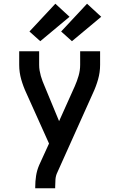

<svg xmlns="http://www.w3.org/2000/svg" viewBox="-20 -1010 640 1030"><path d="M169 0V-7Q169 -37 173.5 -66.5Q178 -96 190 -124L243 -240L122 -509Q105 -545 94 -583.5Q83 -622 83 -662V-735H190V-662Q190 -646 192.5 -631.5Q195 -617 199 -602.5Q203 -588 208.5 -574Q214 -560 220 -546L297 -360L381 -547Q393 -574 401.5 -603Q410 -632 410 -662V-735H517V-662Q517 -622 506 -583.5Q495 -545 478 -509L288 -86Q279 -68 277.5 -47.5Q276 -27 276 -7V0ZM366 -789 308 -841 447 -990 523 -920ZM196 -789 138 -841 277 -990 353 -920Z"/></svg>

Font: Iosevka Curly SmBdEx
Style: Regular
Weight: 600
Width: 7
Monospace: yes
Designer: Belleve Invis
Foundry: Belleve Invis
Version: Version 11.1.0; ttfautohint (v1.8.3)